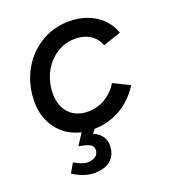

<svg xmlns="http://www.w3.org/2000/svg" viewBox="-133 -609 810 916"><g transform="rotate(-20 272.5 -151.0)"><path d="M83 174 110 127Q152 151 176 151Q202 151 217.5 139.5Q233 128 233 107Q233 88 215 78.5Q197 69 161 64L198 6Q123 -11 79.5 -69Q36 -127 36 -208Q36 -220 38 -244Q47 -322 86.5 -383Q126 -444 187.5 -478Q249 -512 321 -512Q399 -512 455.5 -475.5Q512 -439 532 -378L441 -347Q428 -384 396.5 -404Q365 -424 321 -424Q250 -424 197.5 -373.5Q145 -323 134 -244Q132 -233 132 -213Q132 -151 167 -113.5Q202 -76 263 -76Q310 -76 350 -100Q390 -124 415 -165L497 -124Q457 -60 396.5 -25Q336 10 262 12L247 32Q273 42 288.5 62.5Q304 83 304 107Q304 157 274.5 183.5Q245 210 190 210Q138 210 83 174Z"/></g></svg>

Font: Oak Sans Medium
Style: Italic
Weight: 500
Italic angle: -9.49998°
Foundry: Erik Kennedy, Walven
Version: Version 1.000